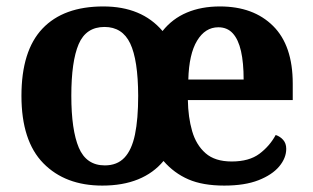

<svg xmlns="http://www.w3.org/2000/svg" viewBox="-20 -569 976 599"><path d="M299.2 10Q183.6 10 115.3 -59.6Q46.9 -129.2 46.9 -270.2Q46.9 -410.7 112.5 -479.8Q178.1 -548.9 302.2 -548.9Q362.2 -548.9 408.2 -529.8Q454.2 -510.8 487.1 -472.2Q517.8 -510.8 563 -529.8Q608.1 -548.9 666.1 -548.9Q770.7 -548.9 832 -488Q893.3 -427.2 893.3 -308.2V-256.9H566.1Q566.9 -203.4 579.4 -160.1Q591.9 -116.8 621.3 -91Q650.6 -65.2 702.9 -65.2Q757.2 -65.2 789.4 -89.3Q821.5 -113.4 840.1 -147.9Q854.1 -143.2 863.5 -132.5Q873 -121.7 873 -104.7Q873 -76 851.1 -49.8Q829.2 -23.6 786.5 -6.8Q743.7 10 679.6 10Q612.6 10 567.9 -9.4Q523.1 -28.8 490.1 -66.8Q458.8 -29 410.9 -9.5Q363 10 299.2 10ZM307 -53Q345.4 -53 368.2 -77.1Q391 -101.1 401.1 -149.3Q411.1 -197.5 411.1 -270Q410.7 -382 386.2 -433.5Q361.7 -484.9 306 -484.9Q248.4 -484.9 225.4 -431.2Q202.5 -377.5 202.5 -270.2Q202.5 -163.4 225.9 -108.2Q249.4 -53 307 -53ZM740.1 -320.8Q740.1 -373.2 731.9 -409.5Q723.7 -445.7 706.4 -464.8Q689.1 -483.9 661.2 -483.9Q620.2 -483.9 594.9 -442.1Q569.6 -400.4 567.5 -320.8Z"/></svg>

Font: Noto Serif Hebrew
Style: Regular
Weight: 400
Designer: Monotype Design Team
Foundry: Monotype Imaging Inc.
Version: Version 2.003